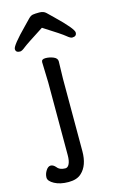

<svg xmlns="http://www.w3.org/2000/svg" viewBox="-140 -785 615 1007"><g transform="rotate(-15 167.5 -281.5)"><path d="M175.3 -649.9Q78.1 -587.9 60.5 -573.5Q43 -559.1 33.2 -559.1Q9.3 -559.1 9.3 -578.6Q9.3 -598.1 92.3 -682.1Q112.3 -703.1 124.3 -715.1Q136.2 -727.1 147.7 -729Q159.2 -731 182.6 -731Q206.1 -731 219 -718Q231.9 -705.1 252 -686Q340.3 -601.1 340.3 -580.1Q340.3 -559.1 315.9 -559.1Q306.2 -559.1 287.6 -575Q269 -590.8 175.3 -649.9ZM215.3 -457 212.9 -363.8V29.8Q212.9 107.9 171.9 145Q147.9 168 102.1 168Q56.2 168 25.6 151.4Q-4.9 134.8 -4.9 115.5Q-4.9 96.2 6.6 78.1Q18.1 60.1 32 60.1Q45.9 60.1 59.1 75.2Q73.2 94.2 104 94.2Q117.2 94.2 125.2 77.6Q133.3 61 133.3 30.8V-363.8L129.9 -475.1Q129.9 -491.2 151.6 -491.2Q173.3 -491.2 194.3 -482.7Q215.3 -474.1 215.3 -457Z"/></g></svg>

Font: LXGW WenKai GB Screen
Style: Regular
Weight: 400
Designer: LXGW / Fontworks Inc.
Foundry: LXGW / Fontworks Inc.
Version: Version 1.321;February 19, 2024;FontCreator 14.0.0.2901 64-b